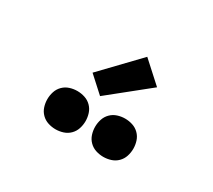

<svg xmlns="http://www.w3.org/2000/svg" viewBox="-86 -1145 771 696"><g transform="rotate(30 300.0 -797.0)"><path d="M400 -600Q384 -600 368.5 -605Q353 -610 341.5 -621.5Q330 -633 325 -648.5Q320 -664 320 -680Q320 -696 325 -711.5Q330 -727 341.5 -738.5Q353 -750 368.5 -755Q384 -760 400 -760Q416 -760 431.5 -755Q447 -750 458.5 -738.5Q470 -727 475 -711.5Q480 -696 480 -680Q480 -664 475 -648.5Q470 -633 458.5 -621.5Q447 -610 431.5 -605Q416 -600 400 -600ZM200 -600Q184 -600 168.5 -605Q153 -610 141.5 -621.5Q130 -633 125 -648.5Q120 -664 120 -680Q120 -696 125 -711.5Q130 -727 141.5 -738.5Q153 -750 168.5 -755Q184 -760 200 -760Q216 -760 231.5 -755Q247 -750 258.5 -738.5Q270 -727 275 -711.5Q280 -696 280 -680Q280 -664 275 -648.5Q270 -633 258.5 -621.5Q247 -610 231.5 -605Q216 -600 200 -600ZM280 -785 214 -845 357 -994 443 -916Z"/></g></svg>

Font: Iosevka Curly Heavy Extended
Style: Regular
Weight: 900
Width: 7
Monospace: yes
Designer: Belleve Invis
Foundry: Belleve Invis
Version: Version 11.1.0; ttfautohint (v1.8.3)